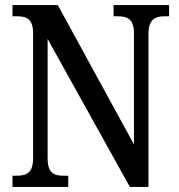

<svg xmlns="http://www.w3.org/2000/svg" viewBox="-20 -734 704 754"><path d="M29 0H248V-44H230C192 -44 167 -53 167 -114V-581L490 0H563V-600C563 -659 590 -670 626 -670H644V-714H426V-670H443C479 -670 506 -660 506 -604V-167L207 -714H29V-670H47C82 -670 110 -661 110 -604V-114C110 -53 83 -44 44 -44H29Z"/></svg>

Font: Noto Serif Condensed Medium
Style: Regular
Weight: 500
Width: 3
Designer: Monotype Design Team
Foundry: Monotype Imaging Inc.
Version: Version 2.015